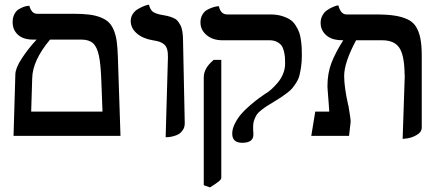

<svg xmlns="http://www.w3.org/2000/svg" viewBox="-20 -583 1863 824"><path d="M329.1 -413.1H194.8Q119.6 -323.2 118.2 -247.1L113.8 -104H419.9Q418.9 -121.6 417.5 -168Q416 -214.4 415 -231.9Q412.6 -306.6 404.5 -344.2Q396.5 -381.8 379.2 -397.5Q361.8 -413.1 329.1 -413.1ZM497.1 0H38.1L45.9 -264.2Q46.4 -290.5 73.7 -332.5Q101.1 -374.5 137.2 -413.1H121.1Q80.1 -413.1 57.1 -433.8Q34.2 -454.6 34.2 -487.8Q34.2 -507.3 41.5 -521.7Q48.8 -536.1 59.6 -542.7Q70.3 -549.3 80.8 -553.2Q91.3 -557.1 98.6 -557.6L106 -558.1Q115.2 -523.9 139.2 -523.9H293Q333.5 -523.9 361.8 -520.5Q390.1 -517.1 412.1 -508.3Q434.1 -499.5 447 -486.8Q460 -474.1 468.8 -452.4Q477.5 -430.7 481 -404.8Q484.4 -378.9 485.8 -340.8Z M690.9 5.9 700.7 -335.9Q701.2 -356.9 697.5 -370.6Q693.8 -384.3 684.8 -392.1Q675.8 -399.9 665 -403.6Q654.3 -407.2 635.7 -410.2Q593.3 -417 567.1 -439.7Q541 -462.4 541 -493.2Q541 -508.8 549.1 -521.7Q557.1 -534.7 568.6 -542Q580.1 -549.3 591.8 -554.4Q603.5 -559.6 611.8 -561.5L619.6 -563Q621.1 -553.2 625.5 -545.7Q629.9 -538.1 634 -534.2Q638.2 -530.3 646.7 -526.9Q655.3 -523.4 658.2 -522.7Q661.1 -522 669.9 -520Q688 -517.1 698.2 -514.6Q708.5 -512.2 721.2 -507.3Q733.9 -502.4 740.7 -494.9Q747.6 -487.3 753.9 -475.6Q760.3 -463.9 762.9 -446.5Q765.6 -429.2 765.6 -405.8Q766.6 -354.5 769.3 -227.3Q772 -100.1 772.9 -54.2Q772.9 -37.6 765.1 -25.6Q757.3 -13.7 747.6 -7.8Q737.8 -2 724.4 1.5Q710.9 4.9 703.9 5.4Q696.8 5.9 690.9 5.9Z M1066.4 -40V-24.9Q1067.4 -19 1067.4 -4.9Q1067.4 29.8 1019.5 29.8Q976.6 29.8 976.6 -9.8Q976.6 -30.8 988.5 -53.7Q1000.5 -76.7 1015.4 -94Q1030.3 -111.3 1053.7 -131.3Q1077.1 -151.4 1089.8 -160.4Q1102.5 -169.4 1120.6 -182.1Q1126.5 -185.1 1127.4 -186Q1137.2 -192.9 1147 -201.9Q1156.7 -210.9 1171.1 -227.3Q1185.5 -243.7 1194.6 -265.4Q1203.6 -287.1 1203.6 -310.1Q1203.6 -326.2 1202.9 -336.9Q1202.1 -347.7 1198.5 -363Q1194.8 -378.4 1188.2 -387.5Q1181.6 -396.5 1168.5 -403.3Q1155.3 -410.2 1136.7 -410.2H934.6Q893.1 -410.2 866.7 -432.4Q840.3 -454.6 840.3 -486.8Q840.3 -505.4 848.4 -519.5Q856.4 -533.7 868.2 -540.3Q879.9 -546.9 891.6 -550.8Q903.3 -554.7 911.1 -555.7L919.4 -556.2Q926.8 -521 955.6 -521H1140.6Q1168 -521 1189.7 -514.4Q1211.4 -507.8 1225.3 -498.5Q1239.3 -489.3 1249.3 -473.1Q1259.3 -457 1264.2 -443.6Q1269 -430.2 1271.7 -409.4Q1274.4 -388.7 1274.9 -376.2Q1275.4 -363.8 1275.4 -344.2Q1275.4 -317.9 1272.2 -296.4Q1269 -274.9 1265.1 -259.3Q1261.2 -243.7 1251.7 -228.8Q1242.2 -213.9 1235.1 -205.1Q1228 -196.3 1212.4 -184.3Q1196.8 -172.4 1187 -166Q1177.2 -159.7 1156.7 -147Q1135.7 -134.3 1126 -128.2Q1116.2 -122.1 1102.1 -111.1Q1087.9 -100.1 1082 -91.1Q1076.2 -82 1071.3 -68.8Q1066.4 -55.7 1066.4 -40ZM881.3 221.2 854.5 211.9V-251Q854.5 -291 897.5 -326.2H929.7V180.2Q929.7 187 918 196.3Q906.2 205.6 881.3 221.2Z M1708 13.2 1716.3 -234.9Q1717.8 -253.9 1716.3 -270Q1714.8 -347.7 1693.1 -378.9Q1671.4 -410.2 1620.1 -410.2H1508.3Q1457 -314.9 1457 -256.8Q1457 -210 1474.1 -132.8L1475.1 -130.9Q1485.4 -71.3 1484.9 -60.1Q1483.9 -50.3 1481.4 -29.8Q1479 -9.3 1478 0H1315.9L1333 -104H1393.1Q1392.1 -114.3 1390.1 -147Q1389.2 -158.7 1387.9 -174.6Q1386.7 -190.4 1386 -200.4Q1385.3 -210.4 1385.3 -212.9Q1385.3 -269 1402.8 -314Q1420.4 -358.9 1453.1 -410.2Q1449.7 -410.2 1442.6 -410.6Q1435.5 -411.1 1432.1 -411.1Q1397 -414.6 1376.5 -435.1Q1356 -455.6 1356 -484.9Q1356 -502.4 1363.8 -516.6Q1371.6 -530.8 1382.8 -538.6Q1394 -546.4 1405.3 -551.5Q1416.5 -556.6 1424.3 -558.6L1432.1 -560.1Q1441.9 -521 1467.3 -521H1592.3Q1640.6 -521 1672.9 -516.1Q1705.1 -511.2 1729 -500Q1752.9 -488.8 1765.6 -468Q1778.3 -447.3 1784.2 -417.7Q1790 -388.2 1790 -344.2V-36.1Q1790 -16.6 1769.5 -4.4Q1749 7.8 1728.5 10.7Z"/></svg>

Font: Common Serif SemiBold
Style: Regular
Weight: 600
Designer: Philipp H. Poll, Khaled Hosny
Foundry: Stefan Peev, Context Ltd.
Version: Version 1.026